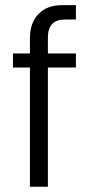

<svg xmlns="http://www.w3.org/2000/svg" viewBox="-20 -710 346 730"><path d="M162.1 -567.4V-506.8H268.6V-453.1H162.1V0H93.8V-453.1H29.3V-506.8H93.8V-564.5Q93.8 -623 126 -656.2Q158.2 -690.4 215.8 -690.4H268.6V-635.7H226.6Q162.1 -635.7 162.1 -567.4Z"/></svg>

Font: Dinish
Style: Regular
Weight: 400
Designer: Bert Driehuis
Foundry: Playbeing
Version: Version 3.006; git-39231f3c-release